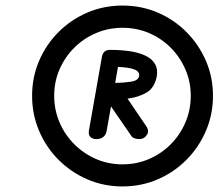

<svg xmlns="http://www.w3.org/2000/svg" viewBox="-20 -1087 786 691"><path d="M421 -416Q353.5 -416 294.5 -441.5Q235.5 -467 190.8 -511.8Q146 -556.5 120.8 -615.8Q95.5 -675 95.5 -742.5Q95.5 -809.5 120.8 -868.2Q146 -927 190.8 -971.8Q235.5 -1016.5 294.5 -1041.8Q353.5 -1067 421 -1067Q488.5 -1067 547.5 -1041.8Q606.5 -1016.5 651 -971.8Q695.5 -927 721 -868.2Q746.5 -809.5 746.5 -742.5Q746.5 -675 721 -615.8Q695.5 -556.5 651 -511.8Q606.5 -467 547.5 -441.5Q488.5 -416 421 -416ZM421 -495.5Q472 -495.5 516.5 -514.8Q561 -534 594.5 -567.8Q628 -601.5 647.2 -646.2Q666.5 -691 666.5 -742.5Q666.5 -793 647.2 -837.2Q628 -881.5 594.5 -915.2Q561 -949 516.5 -968Q472 -987 421 -987Q370.5 -987 325.8 -968Q281 -949 247.2 -915.2Q213.5 -881.5 194.2 -837.2Q175 -793 175 -742.5Q175 -692 194 -647.2Q213 -602.5 246.8 -568.5Q280.5 -534.5 325 -515Q369.5 -495.5 421 -495.5ZM326.5 -586.5Q312.5 -586.5 305 -594.5Q297.5 -602.5 300 -617L347 -883.5Q349.5 -895.5 356.5 -901.5Q363.5 -907.5 376 -907.5Q414 -907.5 446.5 -902.8Q479 -898 502.2 -887.2Q525.5 -876.5 537 -858.2Q548.5 -840 544.5 -813.5Q536.5 -770.5 506.8 -753.5Q477 -736.5 439 -732L508.5 -629.5Q512 -623.5 512.8 -616.8Q513.5 -610 510.5 -604.5Q500 -586.5 481.5 -586.5Q472 -586.5 464.2 -589.2Q456.5 -592 452.5 -598L379.5 -704L363.5 -614.5Q361.5 -602.5 352.2 -594.5Q343 -586.5 326.5 -586.5ZM394.5 -788.5Q425 -789 451.2 -793Q477.5 -797 480.5 -812.5Q483.5 -829.5 463.2 -837.2Q443 -845 404.5 -846Z"/></svg>

Font: Edu AU VIC WA NT Hand Medium
Style: Regular
Weight: 500
Version: Version 1.001